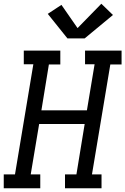

<svg xmlns="http://www.w3.org/2000/svg" viewBox="-30 -1005 669 1025"><path d="M-10 0V-74H50L148 -662H97V-735H292V-661H231L191 -416H434L475 -662H424V-735H619V-661H559L461 -74H512V0H317V-74H378L422 -343H179L134 -74H185V0ZM422 -800H330L225 -931L298 -979L384 -855L511 -985L573 -925Z"/></svg>

Font: Iosevka Curly Slab Extended
Style: Italic
Weight: 400
Width: 7
Italic angle: -9°
Monospace: yes
Designer: Belleve Invis
Foundry: Belleve Invis
Version: Version 11.1.0; ttfautohint (v1.8.3)